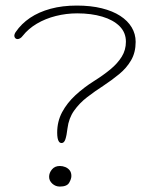

<svg xmlns="http://www.w3.org/2000/svg" viewBox="-20 -654 532 690"><path d="M201.5 -140Q195.5 -140 192 -144.8Q188.5 -149.5 187 -158Q185.5 -166.5 185.5 -177.5Q185.5 -217.5 203.2 -250.8Q221 -284 251 -311.8Q281 -339.5 317.5 -362.5Q351 -383.5 376.8 -404.8Q402.5 -426 417.5 -450.2Q432.5 -474.5 432.5 -504Q432.5 -537 409.8 -559.8Q387 -582.5 347.5 -594.2Q308 -606 257.5 -606Q218 -606 180.5 -596.5Q143 -587 112.2 -568.8Q81.5 -550.5 61.5 -525Q57 -519 52 -516.2Q47 -513.5 43 -513.5Q38 -513.5 34.8 -517Q31.5 -520.5 31.5 -525.5Q31.5 -528.5 32.8 -532Q34 -535.5 36.5 -539Q56.5 -568.5 88 -589.8Q119.5 -611 161.8 -622.5Q204 -634 256 -634Q306.5 -634 345.8 -624.2Q385 -614.5 412 -597Q439 -579.5 453.2 -555.8Q467.5 -532 467.5 -503.5Q467.5 -465.5 451.2 -437.5Q435 -409.5 408.5 -387.8Q382 -366 351 -345.5Q321.5 -326.5 293.5 -305Q265.5 -283.5 246.2 -256.2Q227 -229 222.5 -192.5Q219.5 -167 215 -153.5Q210.5 -140 201.5 -140ZM195 16.5Q179.5 16.5 168 6Q156.5 -4.5 156.5 -18.5Q156.5 -33 166.8 -45.2Q177 -57.5 195 -57.5Q205.5 -57.5 215 -53.5Q224.5 -49.5 230.5 -41.8Q236.5 -34 236.5 -21.5Q236.5 -11 228.5 2.8Q220.5 16.5 195 16.5Z"/></svg>

Font: Gluten Thin Thin
Style: Regular
Weight: 250
Version: Version 1.300